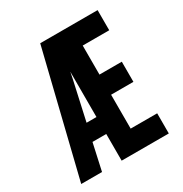

<svg xmlns="http://www.w3.org/2000/svg" viewBox="-171 -863 942 991"><g transform="rotate(-30 300.0 -367.5)"><path d="M28 0 208 -735H550V-615H392V-442H525V-322H392V-120H550V0H269V-159H187L152 0ZM210 -260H269V-530Q267 -520 265 -510Q263 -500 261 -490Z"/></g></svg>

Font: Iosevka Heavy Extended
Style: Regular
Weight: 900
Width: 7
Monospace: yes
Designer: Belleve Invis
Foundry: Belleve Invis
Version: Version 32.5.0; ttfautohint (v1.8.4)